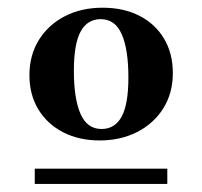

<svg xmlns="http://www.w3.org/2000/svg" viewBox="-20 -736 512 486"><path d="M68 -270.5V-309H403.5V-270.5ZM237 -409.5Q271 -409.5 288 -441Q305 -472.5 305 -539.5Q305 -611 288.2 -649.2Q271.5 -687.5 235 -687.5Q201 -687.5 184 -656Q167 -624.5 167 -557.5Q167 -486 183.8 -447.8Q200.5 -409.5 237 -409.5ZM232.5 -380.5Q180 -380.5 139.8 -401.2Q99.5 -422 77 -459.2Q54.5 -496.5 54.5 -545.5Q54.5 -596.5 78.5 -635Q102.5 -673.5 144.2 -695Q186 -716.5 239.5 -716.5Q293 -716.5 333 -696Q373 -675.5 395.2 -638.2Q417.5 -601 417.5 -551Q417.5 -500.5 393.5 -462Q369.5 -423.5 327.5 -402Q285.5 -380.5 232.5 -380.5Z"/></svg>

Font: Newsreader 60pt SemiBold
Style: Regular
Weight: 600
Designer: Hugues Gentile
Foundry: Production Type
Version: Version 1.003